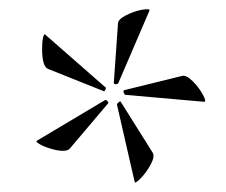

<svg xmlns="http://www.w3.org/2000/svg" viewBox="-20 -708 488 415"><path d="M235 -657Q235 -666 252.5 -675Q270 -684 287.5 -687Q305 -690 303 -685L236 -529Q235 -526 230.5 -526Q226 -526 226 -529ZM84 -559Q71 -564 71 -603Q71 -617 73 -626.5Q75 -636 78 -633L207 -520Q210 -519 208 -514.5Q206 -510 204 -511ZM251 -503Q249 -503 247.5 -507.5Q246 -512 248 -513L374 -544Q383 -546 396.5 -532.5Q410 -519 418.5 -503.5Q427 -488 421 -488ZM116 -382Q105 -382 90 -386.5Q75 -391 65.5 -396.5Q56 -402 60 -404L206 -491L208 -492Q210 -492 212.5 -489Q215 -486 214 -485L131 -387Q127 -382 116 -382ZM233 -481Q232 -483 236 -486.5Q240 -490 241 -488L310 -378Q315 -370 306 -353Q297 -336 284.5 -323Q272 -310 271 -315Z"/></svg>

Font: Cormorant Garamond Light
Style: Regular
Weight: 300
Designer: Christian Thalmann (Catharsis Fonts)
Version: Version 3.000